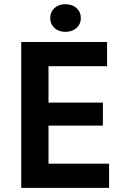

<svg xmlns="http://www.w3.org/2000/svg" viewBox="-20 -902 599 922"><path d="M221.2 -814.9Q221.2 -844.7 241.5 -863.3Q261.7 -881.8 293.9 -881.8Q326.7 -881.8 347.4 -863.3Q368.2 -844.7 368.2 -814.9Q368.2 -786.1 347.2 -767.6Q326.2 -749 293.9 -749Q261.7 -749 241.5 -767.6Q221.2 -786.1 221.2 -814.9ZM82 0V-700.2H494.1V-584H212.9V-409.2H474.1V-298.8H212.9V-116.2H503.9V0Z"/></svg>

Font: Fixel Text SemiBold
Style: Regular
Weight: 600
Width: 4
Designer: AlfaBravo + MacPaw
Foundry: Kyrylo Tkachov, Marchela Mozhyna, Serhii Makarenko, Maria Weinstein, Zakhar Kryvoshyya
Version: Version 1.211